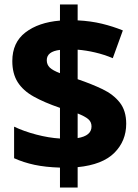

<svg xmlns="http://www.w3.org/2000/svg" viewBox="-20 -780 615 858"><path d="M248 -31Q183 -33 134 -43.5Q85 -54 43 -73V-214Q87 -193 142.5 -178.5Q198 -164 248 -161V-298Q178 -322 130.5 -348.5Q83 -375 59 -413Q35 -451 35 -507Q35 -590 93.5 -635Q152 -680 248 -688V-760H327V-689Q386 -686 435.5 -674Q485 -662 529 -644L484 -520Q446 -536 405.5 -545.5Q365 -555 327 -558V-426Q389 -405 438 -381.5Q487 -358 515.5 -321.5Q544 -285 544 -227Q544 -150 491 -97Q438 -44 327 -33V58H248ZM248 -557Q189 -550 189 -511Q189 -491 202.5 -478Q216 -465 248 -453ZM327 -163Q389 -173 389 -215Q389 -235 374.5 -247.5Q360 -260 327 -273Z"/></svg>

Font: Noto Kufi Arabic ExtraBold
Style: Regular
Weight: 800
Designer: Monotype Design Team, David Williams, Khaled Hosny
Foundry: Google LLC
Version: Version 2.109; ttfautohint (v1.8.4.7-5d5b)